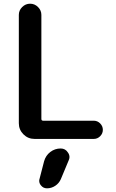

<svg xmlns="http://www.w3.org/2000/svg" viewBox="-20 -774 630 1040"><path d="M234.4 246.1Q213.9 246.1 201.2 229.5Q192.4 218.8 192.4 205.1Q192.4 200.2 194.3 194.3L218.8 99.6Q227.5 68.4 252.4 49.3Q277.3 30.3 308.6 30.3Q334 30.3 347.7 51.8Q356.4 63.5 356.4 77.1Q356.4 85.9 351.6 95.7L309.6 196.3Q299.8 218.8 279.3 232.4Q258.8 246.1 234.4 246.1ZM204.1 -693.4V-129.9Q204.1 -120.1 213.9 -120.1H488.3Q507.8 -120.1 522.5 -105.5Q537.1 -90.8 537.1 -70.8Q537.1 -50.8 522.5 -36.1Q507.8 -21.5 488.3 -21.5H167Q131.8 -21.5 106.9 -46.4Q82 -71.3 82 -106.4V-693.4Q82 -717.8 100.1 -735.8Q118.2 -753.9 143.1 -753.9Q168 -753.9 186 -735.8Q204.1 -717.8 204.1 -693.4Z"/></svg>

Font: Gen Jyuu GothicX Medium
Style: Regular
Weight: 500
Designer: Ryoko NISHIZUKA (kana &amp; ideographs); Paul D. Hunt (Latin, Greek &amp; Cyrillic); Wenlong ZHANG (bopomofo); Sandoll C
Version: Version 1.058.20140828